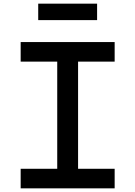

<svg xmlns="http://www.w3.org/2000/svg" viewBox="-20 -1030 740 1050"><path d="M93 0V-107H293V-693H93V-800H607V-693H407V-107H607V0ZM189 -920V-1010H511V-920Z"/></svg>

Font: Martian Mono
Style: Regular
Weight: 400
Monospace: yes
Designer: Roman Shamin
Foundry: Evil Martians
Version: Version 1.000; ttfautohint (v1.8.4.7-5d5b)